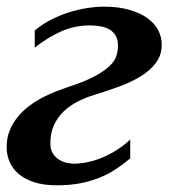

<svg xmlns="http://www.w3.org/2000/svg" viewBox="-25 -550 573 581"><path d="M180.7 -286.6Q230.5 -302.7 260.3 -318.6Q290 -334.5 306.2 -349.9Q322.3 -365.2 327.1 -380.9Q332 -396.5 332 -412.6Q332 -430.7 324.7 -442.6Q317.4 -454.6 305.7 -461.2Q293.9 -467.8 278.6 -470.5Q263.2 -473.1 247.1 -473.1Q200.2 -473.1 159.2 -454.6Q118.2 -436 80.1 -405.8V-457.5Q101.1 -475.6 127.4 -489.3Q153.8 -502.9 181.6 -512Q209.5 -521 237.3 -525.4Q265.1 -529.8 289.6 -529.8Q333 -529.8 365.7 -520.5Q398.4 -511.2 420.4 -495.6Q442.4 -480 453.4 -459.2Q464.4 -438.5 464.4 -415Q464.4 -382.8 446.5 -359.4Q428.7 -335.9 399.7 -318.4Q370.6 -300.8 334.2 -287.6Q297.9 -274.4 261.2 -263.2Q233.9 -254.9 209.7 -242.4Q185.5 -230 167.2 -212.4Q148.9 -194.8 138.2 -171.1Q127.4 -147.5 127.4 -116.7Q127.4 -97.7 135 -85.7Q142.6 -73.7 153.6 -66.9Q164.6 -60.1 176.8 -57.4Q189 -54.7 198.2 -54.7Q219.2 -54.7 241.7 -59.6Q264.2 -64.5 286.4 -74Q308.6 -83.5 329.6 -96.9Q350.6 -110.4 369.1 -127.9V-70.8Q347.2 -52.2 324 -37.1Q300.8 -22 274.2 -11.5Q247.6 -1 216.3 4.9Q185.1 10.7 147.5 10.7Q107.9 10.7 79.3 1.7Q50.8 -7.3 32 -23.2Q13.2 -39.1 4.2 -60.1Q-4.9 -81.1 -4.9 -104.5Q-4.9 -132.8 4.6 -155.8Q14.2 -178.7 29.5 -197.3Q44.9 -215.8 64.5 -230.2Q84 -244.6 104.7 -255.4Q125.5 -266.1 145.3 -273.7Q165 -281.2 180.7 -286.6Z"/></svg>

Font: Arian AMU Serif
Style: Bold Italic
Weight: 700
Italic angle: -15°
Designer: Ruben Hakobyan (Tarumian)
Foundry: Ruben Hakobyan (Tarumian)
Version: Version 1.002